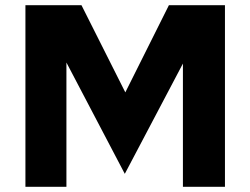

<svg xmlns="http://www.w3.org/2000/svg" viewBox="-20 -720 965 740"><path d="M78 0V-700H294L463 -364L631 -700H847V0H685V-475L461 -50L236 -479V0Z"/></svg>

Font: Red Hat Text
Style: Bold
Weight: 700
Designer: Pentagram, MCKL
Foundry: MCKL
Version: Version 1.030